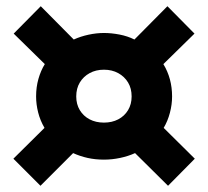

<svg xmlns="http://www.w3.org/2000/svg" viewBox="-20 -662 669 617"><path d="M110 -65 23 -152 123 -251Q109 -275 102.5 -301Q96 -327 96 -352Q96 -382 103.5 -408.5Q111 -435 124 -456L24 -554L111 -642L217 -535Q239 -545 264.5 -550.5Q290 -556 314 -556Q338 -556 364 -551Q390 -546 412 -535L518 -642L605 -554L505 -456Q519 -433 526 -407Q533 -381 533 -352Q533 -326 526 -299.5Q519 -273 506 -251L606 -152L520 -65L414 -170Q392 -160 366 -154.5Q340 -149 314 -149Q286 -149 261.5 -154.5Q237 -160 215 -170ZM314 -268Q340 -268 360 -278.5Q380 -289 391.5 -308Q403 -327 403 -352Q403 -378 391.5 -397Q380 -416 360 -427Q340 -438 314 -438Q288 -438 268 -427Q248 -416 236.5 -397Q225 -378 225 -352Q225 -327 236.5 -308Q248 -289 268 -278.5Q288 -268 314 -268Z"/></svg>

Font: Mona Sans SemiExpanded
Style: Bold
Weight: 700
Width: 6
Designer: Deni Anggara
Foundry: GitHub
Version: Version 2.000